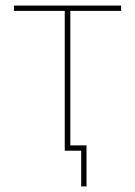

<svg xmlns="http://www.w3.org/2000/svg" viewBox="-20 -540 484 688"><path d="M271 128H290V-19H232V-501H414V-520H30V-501H212V0H271Z"/></svg>

Font: Fixel Text Thin
Style: Regular
Weight: 100
Width: 4
Designer: AlfaBravo + MacPaw
Foundry: Kyrylo Tkachov, Marchela Mozhyna, Serhii Makarenko, Maria Weinstein, Zakhar Kryvoshyya
Version: Version 1.211